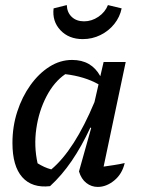

<svg xmlns="http://www.w3.org/2000/svg" viewBox="-20 -729 557 756"><path d="M177 4Q106 12 67.5 -31.5Q29 -75 29 -166Q29 -231 48 -289.5Q67 -348 100 -394Q133 -440 175 -466.5Q217 -493 264 -493Q340 -493 375 -429L388 -485H475L388 -73Q408 -76 428.5 -79Q449 -82 471 -87Q461 -44 430 -18.5Q399 7 365 7Q340 7 320 -8.5Q300 -24 291 -54L339 -225L336 -227Q301 -152 262 -95Q223 -38 177 4ZM128 -86Q141 -78 154 -72Q167 -66 182 -62Q273 -138 352 -327L368 -397Q313 -428 237 -437Q193 -407 163 -349.5Q133 -292 123 -222.5Q113 -153 128 -86ZM306 -575Q251 -575 218 -610Q185 -645 191 -696L243 -709Q244 -680 262.5 -662.5Q281 -645 311 -645Q341 -645 367.5 -663Q394 -681 405 -709L459 -696Q452 -662 430 -634.5Q408 -607 375.5 -591Q343 -575 306 -575Z"/></svg>

Font: Piazzolla Medium
Style: Italic
Weight: 500
Italic angle: -11.3°
Designer: Juan Pablo del Peral
Foundry: Huerta Tipografica
Version: Version 1.330